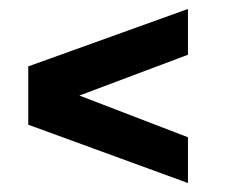

<svg xmlns="http://www.w3.org/2000/svg" viewBox="-20 -565 504 428"><path d="M43 -417 399 -545V-443L157 -352L399 -259V-157L43 -287Z"/></svg>

Font: New Rocker
Style: Regular
Weight: 400
Designer: Pablo Impallari, Brenda Gallo, Rodrigo Fuenzalida
Foundry: Pablo Impallari, Brenda Gallo, Rodrigo Fuenzalida
Version: Version 1.000; ttfautohint (v0.93) -l 8 -r 50 -G 200 -x 14 -